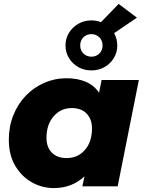

<svg xmlns="http://www.w3.org/2000/svg" viewBox="-20 -950 735 979"><path d="M254 9Q195 9 143 -20Q91 -49 58 -104Q25 -159 25 -238Q25 -305 48 -362.5Q71 -420 111.5 -462Q152 -504 205.5 -527.5Q259 -551 319 -551Q374 -551 416.5 -533.5Q459 -516 485 -477L498 -542H688L580 0H400L411 -51Q347 9 254 9ZM320 -144Q377 -144 413 -185.5Q449 -227 449 -295Q449 -342 422 -370.5Q395 -399 346 -399Q290 -399 253.5 -357Q217 -315 217 -247Q217 -200 244 -172Q271 -144 320 -144ZM446 -591Q409 -591 379 -608Q349 -625 331.5 -654Q314 -683 314 -718Q314 -754 331.5 -782.5Q349 -811 379 -828.5Q409 -846 446 -846Q472 -846 495 -837L585 -930L678 -860L562 -781Q578 -752 578 -718Q578 -683 560.5 -654Q543 -625 513 -608Q483 -591 446 -591ZM446 -661Q470 -661 486.5 -677Q503 -693 503 -718Q503 -743 486.5 -759.5Q470 -776 446 -776Q422 -776 405.5 -760Q389 -744 389 -718Q389 -693 405.5 -677Q422 -661 446 -661Z"/></svg>

Font: Montserrat ExtraBold
Style: Italic
Weight: 800
Italic angle: -11.3°
Designer: Julieta Ulanovsky
Foundry: Julieta Ulanovsky
Version: Version 9.000; ttfautohint (v1.8.4.7-5d5b)